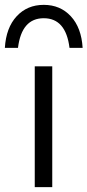

<svg xmlns="http://www.w3.org/2000/svg" viewBox="-68 -770 360 790"><path d="M147 -497V0H75V-497ZM218 -573Q203 -695 112 -695Q21 -695 6 -573H-48Q-43 -656 0.5 -703Q44 -750 112 -750Q180 -750 223.5 -703Q267 -656 272 -573Z"/></svg>

Font: LivvicRegular
Style: Regular
Weight: 400
Designer: Jacques Le Bailly, Baron von Fonthausen
Version: Version 1.001; ttfautohint (v1.8.2)